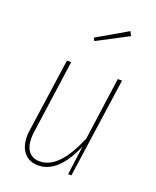

<svg xmlns="http://www.w3.org/2000/svg" viewBox="-143 -843 759 937"><g transform="rotate(20 236.5 -375.0)"><path d="M71 -105Q71 -122 74 -140L128 -519H150L97 -140Q94 -121 94 -104Q94 -59 114 -35Q134 -11 170 -11Q272 -11 347 -195L392 -519H414L340 0H323L343 -151Q274 10 170 10Q124 10 97.5 -20.5Q71 -51 71 -105ZM370 -760 381 -738 221 -654 213 -669Z"/></g></svg>

Font: Fira Sans Extra Condensed Thin
Style: Italic
Weight: 250
Width: 3
Italic angle: -8°
Designer: Carrois Corporate & Edenspiekermann AG
Foundry: Carrois Corporate GbR & Edenspiekermann AG
Version: Version 4.203